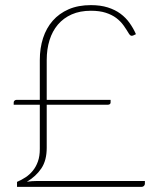

<svg xmlns="http://www.w3.org/2000/svg" viewBox="-20 -730 620 750"><path d="M33.5 -329.5Q33.5 -334.5 37 -337.2Q40.5 -340 45 -340H135.5V-495.5Q135.5 -542 148.2 -581.2Q161 -620.5 186 -649Q211 -677.5 248.2 -693.8Q285.5 -710 335 -710Q372.5 -710 401 -701Q429.5 -692 450.5 -676.5Q471.5 -661 486.2 -640.2Q501 -619.5 511 -596.5L500.5 -591.5Q495.5 -589.5 492 -590.5Q488.5 -591.5 484.5 -597Q474.5 -614 462.8 -630.5Q451 -647 434 -659.8Q417 -672.5 393 -680.2Q369 -688 335 -688Q292.5 -688 260.2 -673.8Q228 -659.5 206.2 -634Q184.5 -608.5 173.5 -573.2Q162.5 -538 162.5 -495.5V-340H412V-329.5Q412 -325.5 409 -323.2Q406 -321 402 -321H162.5V-152.5Q162.5 -103.5 141.5 -72.2Q120.5 -41 85 -20Q104.5 -23 124 -23H546V-12Q546 -8 542.5 -4Q539 0 533 0H46.5V-19.5Q64 -27 80 -37.5Q96 -48 108.5 -63.5Q121 -79 128.2 -99.5Q135.5 -120 135.5 -148V-321H33.5Z"/></svg>

Font: Lato Thin
Style: Regular
Weight: 200
Designer: Lukasz Dziedzic
Foundry: tyPoland Lukasz Dziedzic
Version: Version 2.007; 2014-02-27